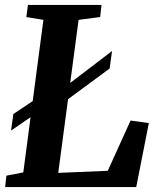

<svg xmlns="http://www.w3.org/2000/svg" viewBox="-20 -763 648 783"><path d="M1 0 6 -46.5 75 -60 157 -682 87.5 -693.5 94 -743H394L388.5 -693.5L300.5 -682L217.5 -58L419.5 -66.5L512.5 -271.5L587 -261L535.5 0ZM25 -230.5 34.5 -298 162 -383 213.5 -384.5 437 -555 427 -483.5 219.5 -330.5 169 -329Z"/></svg>

Font: Merriweather Light 18pt
Style: Bold Italic
Weight: 700
Italic angle: -7.8°
Version: Version 2.101